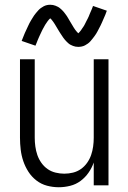

<svg xmlns="http://www.w3.org/2000/svg" viewBox="-20 -779 540 807"><path d="M227 8Q251 8 275 2Q299 -4 318.5 -18.5Q338 -33 352 -53Q366 -73 374 -96V0H436V-530H374V-200Q374 -182 371.5 -163.5Q369 -145 363 -127.5Q357 -110 346 -94.5Q335 -79 320 -68.5Q305 -58 287 -53.5Q269 -49 250 -49Q232 -49 213.5 -53.5Q195 -58 180 -68.5Q165 -79 154 -94.5Q143 -110 137 -127.5Q131 -145 128.5 -163.5Q126 -182 126 -200V-530H64V-200Q64 -175 67 -150Q70 -125 78 -101.5Q86 -78 99.5 -57Q113 -36 133 -20.5Q153 -5 177.5 1.5Q202 8 227 8ZM309 -582Q316 -582 323.5 -583.5Q331 -585 337.5 -588.5Q344 -592 349.5 -596Q355 -600 360 -605.5Q365 -611 369.5 -617Q374 -623 377.5 -627.5Q381 -632 384 -637Q387 -642 390 -647.5Q393 -653 396 -659Q399 -665 402.5 -671.5Q406 -678 409 -685.5Q412 -693 415.5 -700.5Q419 -708 422.5 -716.5Q426 -725 429 -734L371 -754Q369 -748 366.5 -742Q364 -736 361.5 -730.5Q359 -725 357 -720Q355 -715 353 -710Q351 -705 348.5 -700.5Q346 -696 344 -692Q342 -688 340 -684Q338 -680 336.5 -677Q335 -674 333 -670.5Q331 -667 329 -664.5Q327 -662 325.5 -659.5Q324 -657 320.5 -652Q317 -647 314.5 -644.5Q312 -642 309 -639Q306 -642 302.5 -646Q299 -650 296 -654Q293 -658 290 -663Q287 -668 284 -673Q281 -678 278 -683Q275 -688 272 -693Q269 -698 266.5 -702.5Q264 -707 261 -711.5Q258 -716 254.5 -720.5Q251 -725 247.5 -729.5Q244 -734 240 -737.5Q236 -741 232 -744.5Q228 -748 223 -750.5Q218 -753 213 -755Q208 -757 202.5 -758Q197 -759 191 -759Q184 -759 177 -757.5Q170 -756 163.5 -752.5Q157 -749 151.5 -745Q146 -741 141 -735.5Q136 -730 131 -724Q126 -718 123 -713.5Q120 -709 117 -704Q114 -699 110.5 -693.5Q107 -688 104 -682Q101 -676 98 -669.5Q95 -663 91.5 -655.5Q88 -648 84.5 -640.5Q81 -633 78 -624.5Q75 -616 71 -607L129 -587Q132 -593 134 -599Q136 -605 138.5 -610.5Q141 -616 143 -621Q145 -626 147.5 -631Q150 -636 152 -640.5Q154 -645 156 -649Q158 -653 160 -657Q162 -661 164 -664Q166 -667 167.5 -670.5Q169 -674 171 -676.5Q173 -679 174.5 -681.5Q176 -684 179.5 -689Q183 -694 185.5 -696.5Q188 -699 191 -702Q194 -700 197.5 -695.5Q201 -691 204 -687Q207 -683 210 -678Q213 -673 216 -668Q219 -663 222 -658Q225 -653 228 -648Q231 -643 234 -638.5Q237 -634 240 -629.5Q243 -625 246 -620.5Q249 -616 253 -611.5Q257 -607 260.5 -603.5Q264 -600 268 -596.5Q272 -593 277 -590.5Q282 -588 287 -586Q292 -584 297.5 -583Q303 -582 309 -582Z"/></svg>

Font: Iosevka SS09 Light
Style: Regular
Weight: 300
Monospace: yes
Designer: Belleve Invis
Foundry: Belleve Invis
Version: Version 5.2.1; ttfautohint (v1.8.3)